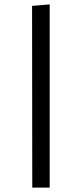

<svg xmlns="http://www.w3.org/2000/svg" viewBox="-20 -857 373 877"><path d="M126.5 -830.1 207 -836.9V0H127.4Z"/></svg>

Font: Armata
Style: Regular
Weight: 400
Designer: Viktoriya Grabowska
Foundry: Viktoriya Grabowska
Version: Version 1.002